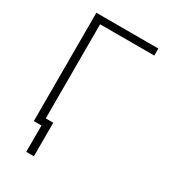

<svg xmlns="http://www.w3.org/2000/svg" viewBox="-211 -810 961 1085"><g transform="rotate(30 269.5 -267.5)"><path d="M494.1 -661.1H140.6V-46.9H189.5V171.9H139.6V0H89.8V-707H494.1Z"/></g></svg>

Font: Pretendard JP ExtraLight
Style: Regular
Weight: 200
Designer: Base glyphs from Inter by Rasmus Andersson; Hangeul glyphs from Noto Sans CJK(Source Han Sans) by Jang Soo-young and Kan
Foundry: Kil Hyung-jin
Version: Version 1.309